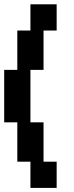

<svg xmlns="http://www.w3.org/2000/svg" viewBox="-20 -708 352 915"><path d="M187.5 187.5H125V125V62.5H62.5V0V-62.5V-125H0V-187.5V-250V-312.5V-375H62.5V-437.5V-500V-562.5H125V-625V-687.5H187.5H250V-625V-562.5H187.5V-500V-437.5V-375H125V-312.5V-250V-187.5V-125H187.5V-62.5V0V62.5H250V125V187.5Z"/></svg>

Font: PixelArmy
Style: Medium
Weight: 500
Version: Version 001.000